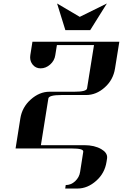

<svg xmlns="http://www.w3.org/2000/svg" viewBox="-20 -856 708 1107"><path d="M69.8 0 97.2 -172.9Q107.4 -237.8 157.2 -282.2Q207.5 -327.1 265.1 -327.1H408.2Q479 -327.1 481.9 -346.2L522 -596.2H308.1L298.8 -538.1Q294.4 -506.3 269 -483.9Q244.1 -461.9 213.9 -461.9Q185.5 -461.9 168 -483.9Q153.8 -502 153.8 -524.9Q153.8 -529.3 154.8 -538.1L167 -615.2H668L643.1 -460.9Q632.8 -395.5 584 -352.1Q535.2 -308.1 476.1 -308.1H334Q261.7 -308.1 258.8 -288.1L215.8 -19H465.8Q524.9 -19 564 3.9Q597.7 23.4 597.7 50.8Q597.7 55.7 597.2 58.1L594.2 77.1Q584 142.6 535.2 186Q484.9 231 426.8 231H356L358.9 210.9Q389.6 210.9 413.1 189Q437.5 166 441.9 134.8L460 19Q461.4 9.3 445.1 4.6Q428.7 0 393.1 0ZM309.1 -835.9 439.9 -758.8 596.2 -835.9 500 -682.1H356.9Z"/></svg>

Font: Hjet
Style: Italic
Weight: 400
Designer: T. Christopher White
Version: Version 1.2